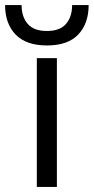

<svg xmlns="http://www.w3.org/2000/svg" viewBox="-68 -736 369 756"><path d="M-48 -716H17Q17 -670 41 -642Q65 -614 117 -614Q168 -614 192 -642Q216 -670 216 -716H281Q281 -643 240 -600Q199 -557 117 -557Q35 -557 -6.5 -600Q-48 -643 -48 -716ZM77 0V-507H156V0Z"/></svg>

Font: Hind Regular
Style: Regular
Weight: 400
Designer: Manushi Parikh, Satya Rajpurohit
Foundry: Indian Type Foundry
Version: Version 1.201;PS 1.0;hotconv 1.0.78;makeotf.lib2.5.61930; tt